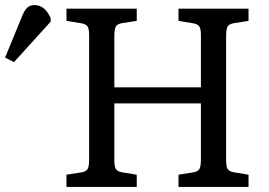

<svg xmlns="http://www.w3.org/2000/svg" viewBox="-199 -734 1058 754"><path d="M62 0V-48L120 -57Q139 -60 145 -70Q151 -80 151 -108V-596Q151 -621 144.5 -630.5Q138 -640 118 -643L62 -652V-700H338V-652L280 -643Q262 -640 256 -630Q250 -620 250 -592V-391H590V-596Q590 -621 583.5 -630.5Q577 -640 557 -643L502 -652V-700H777V-652L720 -643Q701 -640 695 -630Q689 -620 689 -592V-104Q689 -79 695.5 -69.5Q702 -60 722 -57L777 -48V0H502V-48L559 -57Q578 -60 584 -70Q590 -80 590 -108V-328H250V-104Q250 -79 256.5 -69.5Q263 -60 282 -57L338 -48V0ZM-144 -490 -179 -508 -112 -671Q-102 -695 -91.5 -704.5Q-81 -714 -63 -714Q-23 -714 0 -663V-649Z"/></svg>

Font: Literata 12pt
Style: Regular
Weight: 400
Designer: Latin by Veronika Burian and Jose Scaglione. Greek by Irene Vlachou. Cyrillic by Vera Evstafieva.
Foundry: TypeTogether
Version: Version 3.002